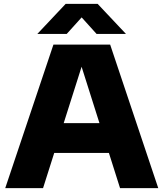

<svg xmlns="http://www.w3.org/2000/svg" viewBox="-20 -970 844 990"><path d="M7 0 255.5 -740H548L796 0H599L391.5 -655H410L202 0ZM209 -181.5 254 -335H548.5L592.5 -181.5ZM172.5 -795 318.5 -950H483.5L629.5 -795H478L385.5 -897.5H416.5L324 -795Z"/></svg>

Font: Encode Sans SC SemiExpanded ExtraBold
Style: Regular
Weight: 800
Width: 6
Designer: Multiple Designers
Foundry: Impallari Type
Version: Version 3.002